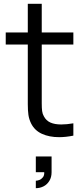

<svg xmlns="http://www.w3.org/2000/svg" viewBox="-20 -710 440 1005"><path d="M198.5 -477V-198.5V-169Q198.5 -144 200.5 -128.8Q202.5 -113.5 209.5 -101.5Q221.5 -78.5 244 -68.5Q266.5 -58.5 300.5 -58.5Q329 -58.5 364 -64.5V0Q324 8 289.5 8Q238 8 199.5 -9.5Q161 -27 142.5 -64.5Q132 -86 128.8 -108.5Q125.5 -131 125.5 -164.5V-195.5V-477H10V-540H125.5V-690H198.5V-540H364V-477ZM167.5 191.5V109H250V191.5Q250 218 238.2 237Q226.5 256 207.8 265.5Q189 275 167.5 275V236Q175.5 236 186 232Q196.5 228 204.5 218Q212.5 208 211.5 191.5Z"/></svg>

Font: CCSD_manrope
Style: Regular
Weight: 400
Designer: Mikhail Sharanda
Foundry: Mikhail Sharanda
Version: Version 4.503